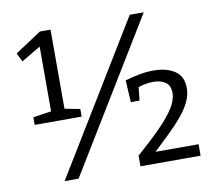

<svg xmlns="http://www.w3.org/2000/svg" viewBox="-78 -797 1013 896"><g transform="rotate(-10 428.0 -349.0)"><path d="M215.7 -313.7 204.3 -328.3 288.3 -312V-276H65.7V-312L163.3 -326.7L152 -313.7V-643L170 -642.3L61 -578L40.7 -618.7L165.3 -701H215.7ZM157.7 6.7 591.7 -705H658L224 6.7ZM518.3 0V-50.3Q585.7 -109.7 631.5 -156Q677.3 -202.3 701.2 -240.3Q725 -278.3 725 -310.7Q725 -347 702.7 -362.3Q680.3 -377.7 645.7 -377.7Q606 -377.7 566.7 -362.7L575 -375.7L567.3 -302.7H526L520 -406.7Q555 -417.3 589.3 -423.5Q623.7 -429.7 655.7 -429.7Q715 -429.7 754.8 -404.5Q794.7 -379.3 794.7 -321.7Q794.7 -288.3 778.8 -256.2Q763 -224 735.3 -191Q707.7 -158 670.8 -122.5Q634 -87 591.7 -47.3L590.3 -54.3H803.3V0Z"/></g></svg>

Font: Bitter Thin
Style: Regular
Weight: 100
Designer: Sol Matas, and Bitter project Authors
Foundry: Sol Matas
Version: Version 2.002